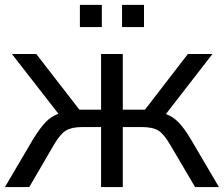

<svg xmlns="http://www.w3.org/2000/svg" viewBox="-20 -758 908 778"><path d="M114.3 -194.3Q143.6 -241.2 166 -264.2Q188.5 -287.1 216.8 -296.9L28.3 -539.1H127L301.8 -313.5H389.6V-539.1H477.5V-313.5H567.4L741.2 -539.1H840.8L652.3 -295.9Q679.7 -286.1 702.6 -263.2Q725.6 -240.2 752.9 -194.3L867.2 0H770.5L669.9 -170.9Q644.5 -214.8 621.6 -229Q598.6 -243.2 553.7 -243.2H477.5V0H389.6V-243.2H314.5Q270.5 -243.2 247.1 -229Q223.6 -214.8 198.2 -170.9L98.6 0H0ZM303.7 -648.4V-738.3H392.6V-648.4ZM474.6 -648.4V-738.3H563.5V-648.4Z"/></svg>

Font: Min Sans
Style: Regular
Weight: 400
Designer: Jinseong-Kim, NotoSansCJK, Nunito
Foundry: Jinseong-Kim
Version: Version 1.400;Glyphs 3.1.2 (3151)